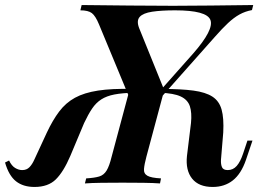

<svg xmlns="http://www.w3.org/2000/svg" viewBox="-64 -728 1084 762"><path d="M517 -106Q509 -76 507.5 -57.5Q506 -39 521 -30.5Q536 -22 575 -20L571 0Q545 -2 505 -2.5Q465 -3 422 -3Q378 -3 338.5 -2.5Q299 -2 273 0L278 -20Q311 -22 329.5 -27.5Q348 -33 359 -51Q370 -69 379 -106L450 -371H588ZM840 -53Q861 -53 875.5 -69.5Q890 -86 901 -119L918 -170H938L912 -93Q893 -38 860 -12Q827 14 780 14Q725 14 698.5 -19Q672 -52 678 -109L694 -240Q698 -281 689.5 -306.5Q681 -332 653.5 -345Q626 -358 571 -360L580 -375Q655 -375 703.5 -368.5Q752 -362 779 -344.5Q806 -327 815.5 -293Q825 -259 822 -202L813 -94Q812 -76 817 -64.5Q822 -53 840 -53ZM-28 -91Q-18 -70 -4 -61.5Q10 -53 24 -53Q42 -53 53 -64.5Q64 -76 72 -94L122 -202Q145 -251 171 -285.5Q197 -320 233.5 -340Q270 -360 325 -368.5Q380 -377 460 -375L468 -360Q421 -359 390 -353Q359 -347 338 -333.5Q317 -320 301.5 -297Q286 -274 270 -240L215 -109Q188 -46 157.5 -16Q127 14 73 14Q28 14 -0.5 -8.5Q-29 -31 -44 -83ZM475 -279 329 -631Q315 -665 300.5 -676Q286 -687 255 -687L260 -708Q363 -707 451.5 -706Q540 -705 623 -705Q692 -705 771.5 -706Q851 -707 941 -708L936 -688Q909 -683 886.5 -670.5Q864 -658 841 -636.5Q818 -615 789 -582L520 -279ZM588 -370 560 -355 703 -516Q786 -611 771 -649Q756 -687 631 -687Q576 -687 540 -681.5Q504 -676 490.5 -661Q477 -646 488 -617Z"/></svg>

Font: Playfair Display SemiBold
Style: Italic
Weight: 600
Italic angle: -14°
Designer: Claus Eggers Sørensen
Foundry: Claus Eggers Sørensen
Version: Version 1.203